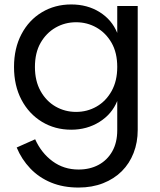

<svg xmlns="http://www.w3.org/2000/svg" viewBox="-20 -576 717 863"><path d="M333 267Q264 267 209.5 244.5Q155 222 116 181Q77 140 55 87L138 50Q166 112 216.5 149Q267 186 333 186Q384 186 423 165Q462 144 484.5 104.5Q507 65 507 9V-122Q483 -63 427 -28Q371 7 300 7Q227 7 168.5 -28.5Q110 -64 76.5 -127.5Q43 -191 43 -275Q43 -359 76.5 -422.5Q110 -486 168.5 -521Q227 -556 300 -556Q373 -556 428 -521.5Q483 -487 507 -428V-549H599V8Q599 64 580.5 111.5Q562 159 527.5 193.5Q493 228 443.5 247.5Q394 267 333 267ZM322 -73Q372 -73 414 -97Q456 -121 481.5 -166.5Q507 -212 507 -275Q507 -339 481.5 -383.5Q456 -428 414 -452Q372 -476 322 -476Q272 -476 230 -452Q188 -428 162.5 -383.5Q137 -339 137 -275Q137 -212 162.5 -166.5Q188 -121 230 -97Q272 -73 322 -73Z"/></svg>

Font: Parkinsans
Style: Regular
Weight: 400
Designer: Red Stone, Indian Type Foundry
Foundry: Indian Type Foundry
Version: Version 1.000